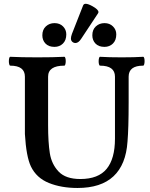

<svg xmlns="http://www.w3.org/2000/svg" viewBox="-20 -960 778 994"><path d="M140.1 -98.1Q115.7 -149.4 108.9 -266.1V-563Q108.9 -620.1 33.2 -620.1Q29.8 -620.1 27.8 -627Q25.9 -633.8 25.9 -643.1Q25.9 -652.3 27.8 -659.2Q29.8 -666 33.2 -666Q89.4 -663.1 173.3 -663.1Q257.3 -663.1 313 -666Q316.4 -666 318.4 -659.4Q320.3 -652.8 320.3 -643.6Q320.3 -634.3 318.4 -627.2Q316.4 -620.1 313 -620.1Q229 -620.1 229 -563V-335V-312Q229 -223.1 238 -166.5Q247.1 -109.9 283.7 -71.5Q320.3 -33.2 396 -33.2Q488.8 -33.2 532 -85.7Q575.2 -138.2 575.2 -242.2V-563Q575.2 -620.1 498 -620.1Q494.6 -620.1 492.7 -626.7Q490.7 -633.3 490.7 -642.6Q490.7 -652.3 492.7 -659.2Q494.6 -666 498 -666Q542.5 -663.1 609.9 -663.1Q676.8 -663.1 721.2 -666Q724.6 -666 726.6 -659.4Q728.5 -652.8 728.5 -643.6Q728.5 -634.3 726.6 -627.2Q724.6 -620.1 721.2 -620.1Q646 -620.1 646 -563V-430.2Q646 -295.4 640.1 -227.1Q632.3 -107.9 567.6 -47.4Q502.9 13.2 381.3 13.2Q297.4 13.2 233.2 -12.7Q168.9 -38.6 140.1 -98.1ZM347.2 -760.7Q347.2 -770 352.5 -784.7L410.2 -931.6Q413.6 -940.4 423.8 -940.4Q436 -940.4 459 -927.7Q489.7 -910.6 489.7 -897.5Q489.7 -894.5 487.3 -890.6L400.4 -759.3Q386.2 -737.3 370.6 -737.3Q361.3 -737.3 354.2 -743.7Q347.2 -750 347.2 -760.7ZM199.2 -777.3Q199.2 -806.6 217.5 -823.5Q235.8 -840.3 262.2 -840.3Q289.6 -840.3 306.4 -823.2Q323.2 -806.2 323.2 -782.2Q323.2 -751.5 305.7 -734.4Q288.1 -717.3 262.2 -717.3Q231.9 -717.3 215.6 -734.4Q199.2 -751.5 199.2 -777.3ZM458 -777.3Q458 -806.6 476.3 -823.5Q494.6 -840.3 521 -840.3Q547.9 -840.3 564.9 -823.2Q582 -806.2 582 -782.2Q582 -751.5 564.5 -734.4Q546.9 -717.3 521 -717.3Q490.7 -717.3 474.4 -734.4Q458 -751.5 458 -777.3Z"/></svg>

Font: JuniusX
Style: Bold
Weight: 700
Designer: Peter S. Baker
Foundry: Briery Creek Software
Version: Version 1.004